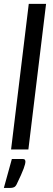

<svg xmlns="http://www.w3.org/2000/svg" viewBox="-24 -756 270 971"><path d="M0 0ZM32 0 121.5 -736.5H209L119.5 0ZM90 48Q99 48 101.8 52Q104.5 56 104.5 61Q104.5 66.5 102.5 75Q100.5 83.5 95.5 97Q90.5 110.5 81.8 130Q73 149.5 60 176.5Q54.5 187.5 46.5 191Q38.5 194.5 26.5 194.5H-4.5L36 48Z"/></svg>

Font: Lato
Style: Italic
Weight: 400
Italic angle: -7°
Designer: Lukasz Dziedzic
Foundry: tyPoland Lukasz Dziedzic
Version: Version 2.007; 2014-02-27